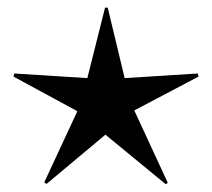

<svg xmlns="http://www.w3.org/2000/svg" viewBox="-20 -478 551 499"><path d="M411 1 416 -3 329 -191 496 -279 494 -287 304 -275 260 -458H253L207 -275L17 -287L15 -279L181 -189L95 -4L101 0L254 -128Z"/></svg>

Font: Noto Sans Arabic Cond Light
Style: Regular
Weight: 300
Width: 3
Designer: Monotype Design Team, Nadine Chahine, Nizar Qandah and Khaled Hosny
Foundry: Monotype Imaging Inc.
Version: Version 2.012